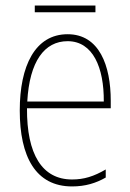

<svg xmlns="http://www.w3.org/2000/svg" viewBox="-20 -711 468 690"><path d="M323 -691H105V-667H323ZM223 -588C106 -588 51 -474 51 -314C51 -148 108 -41 239 -41C287 -41 325 -53 360 -73V-102C317 -77 282 -66 239 -66C131 -66 76 -157 77 -322H378V-349C378 -475 337 -588 223 -588ZM223 -563C314 -563 354 -468 353 -346H78C86 -491 140 -563 223 -563Z"/></svg>

Font: Noto Sans Tamil UI Condensed Thin
Style: Regular
Weight: 100
Width: 3
Designer: Jelle Bosma - Monotype Design Team
Foundry: Monotype Imaging Inc.
Version: Version 2.004